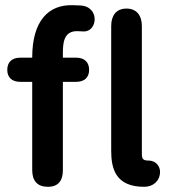

<svg xmlns="http://www.w3.org/2000/svg" viewBox="-20 -711 655 739"><path d="M164 8C204 8 222 -15 222 -56V-396H273C305 -396 323 -413 323 -442C323 -472 305 -489 273 -489H222V-505C222 -543 224 -593 279 -591L301 -590C356 -587 366 -687 288 -690L260 -691C167 -694 104 -631 104 -490V-489H58C26 -489 8 -472 8 -442C8 -413 26 -396 58 -396H104V-56C104 -15 124 8 164 8ZM596 -50C596 -68 583 -93 551 -93C524 -93 526 -105 526 -132V-611C526 -651 506 -678 467 -678C427 -678 408 -651 408 -611V-131C408 -63 424 8 535 8C570 8 596 -15 596 -50Z"/></svg>

Font: SN Pro SemiBold
Style: Regular
Weight: 600
Designer: Tobias Whetton
Foundry: Supernotes
Version: Version 1.003;Glyphs 3.3 (3324)